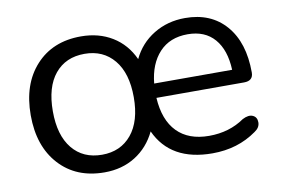

<svg xmlns="http://www.w3.org/2000/svg" viewBox="-60 -593 1030 701"><g transform="rotate(-10 455.0 -243.0)"><path d="M276 9Q171 9 108.5 -59.5Q46 -128 46 -243Q46 -358 108.5 -426.5Q171 -495 276 -495Q342 -495 392 -464.5Q442 -434 468 -377Q494 -432 545.5 -463.5Q597 -495 662 -495Q758 -495 813 -431.5Q868 -368 868 -257Q868 -226 834 -226H509Q514 -143 556.5 -99.5Q599 -56 675 -56Q750 -56 806 -95Q829 -107 844.5 -100Q860 -93 860 -73.5Q860 -54 840 -41Q770 9 676 9Q521 9 467 -109Q440 -53 390.5 -22Q341 9 276 9ZM661 -435Q595 -435 556 -393Q517 -351 510 -279H799Q796 -353 760.5 -394Q725 -435 661 -435ZM278 -56Q347 -56 387.5 -105Q428 -154 428 -243Q428 -332 387.5 -381Q347 -430 278 -430Q208 -430 168 -381.5Q128 -333 128 -243Q128 -154 168 -105Q208 -56 278 -56Z"/></g></svg>

Font: Nunito
Style: Regular
Weight: 400
Designer: Vernon Adams
Foundry: Vernon Adams
Version: Version 3.602